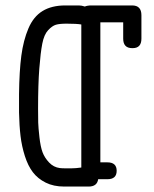

<svg xmlns="http://www.w3.org/2000/svg" viewBox="-20 -659 565 706"><path d="M50 -245V-313Q51 -398 58.5 -454.5Q66 -511 84.5 -554.5Q103 -598 136.5 -618.5Q170 -639 220 -639H270Q280 -639 292 -635Q301 -639 317 -639H466Q500 -639 500 -603V-517Q500 -482 468 -482H466Q433 -482 433 -517V-577H349V-62H375Q409 -62 409 -31Q409 0 375 0H341Q337 27 306 27H216Q177 27 148 12.5Q119 -2 101 -25.5Q83 -49 71.5 -85Q60 -121 55.5 -159Q51 -197 50 -245ZM120 -259Q120 -226 120.5 -208Q121 -190 125 -154.5Q129 -119 136.5 -99Q144 -79 160.5 -61.5Q177 -44 200 -41Q208 -40 223 -40H242Q258 -40 279 -43V-569Q262 -572 225 -572Q199 -572 185.5 -568Q172 -564 157 -548Q142 -532 135.5 -498.5Q129 -465 124.5 -406.5Q120 -348 120 -259Z"/></svg>

Font: CMU Typewriter Text
Style: Regular
Weight: 500
Monospace: yes
Version: Version 0.7.0